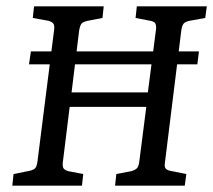

<svg xmlns="http://www.w3.org/2000/svg" viewBox="-20 -589 676 609"><path d="M19 0 23 -37 73 -47Q87 -50 92 -56Q97 -62 99 -78L152 -497Q153 -510 148.5 -515Q144 -520 134 -523L84 -532L88 -569H309L305 -532L258 -523Q244 -520 239 -514.5Q234 -509 231 -492L207 -296H449L475 -497Q476 -510 472 -515.5Q468 -521 457 -523L410 -532L414 -569H636L631 -532L581 -523Q567 -520 562 -513.5Q557 -507 555 -492L503 -72Q501 -60 505.5 -54.5Q510 -49 521 -47L571 -37L566 0H345L349 -37L396 -46Q407 -49 413.5 -54.5Q420 -60 422 -78L444 -250H201L179 -72Q178 -60 182 -54.5Q186 -49 197 -46L244 -37L240 0ZM72 -385 78 -426H611L606 -385Z"/></svg>

Font: Rasa
Style: Italic
Weight: 400
Italic angle: -7.10001°
Designer: Anna Giedrys (Yrsa+Rasa design), David Brezina (Yrsa art-direction, Rasa art-direction, design)
Foundry: Rosetta Type Foundry
Version: Version 2.004